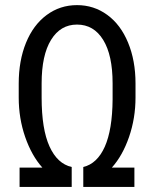

<svg xmlns="http://www.w3.org/2000/svg" viewBox="-20 -741 622 761"><path d="M310.1 -79.1Q365.2 -92.3 395.3 -159.4Q425.3 -226.6 426.3 -346.7V-410.6Q426.3 -522.5 388.9 -583Q351.6 -643.6 285.2 -643.6Q219.7 -643.6 182.4 -583Q145 -522.5 145 -410.2V-354.5Q145 -229 176.3 -160.4Q207.5 -91.8 264.2 -79.1V0H57.6V-76.7H147.9Q105.5 -124 79.8 -198Q54.2 -272 54.2 -354V-409.7Q54.2 -500.5 83 -571.3Q111.8 -642.1 164.8 -681.4Q217.8 -720.7 285.2 -720.7Q352.1 -720.7 405 -682.1Q458 -643.6 487.5 -572.3Q517.1 -501 517.1 -410.2V-354.5Q517.1 -272.5 491.5 -198.2Q465.8 -124 423.3 -76.7H512.7V0H310.1Z"/></svg>

Font: MAUL Condensed
Style: Condensed Regular
Weight: 400
Designer: MAUL
Version: Version 1.0; 2020; ttfautohint (v1.8.3)